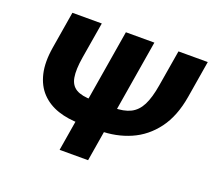

<svg xmlns="http://www.w3.org/2000/svg" viewBox="-122 -888 1162 1049"><g transform="rotate(20 458.5 -364.0)"><path d="M746.1 -727.5H916.5L880.9 -512.7Q861.3 -394.5 805.2 -319.3Q749 -244.1 667 -208.5Q585 -172.9 488.3 -172.9H377.9Q305.2 -172.9 246.6 -192.6Q188 -212.4 148.7 -253.7Q109.4 -294.9 94.2 -359.4Q79.1 -423.8 93.8 -512.7L129.4 -727.5H300.3L265.1 -517.1Q252.9 -442.9 260.5 -398.9Q268.1 -355 300.5 -335.9Q333 -316.9 394 -316.9H516.6Q577.6 -316.9 616 -335.9Q654.3 -355 676.5 -398.9Q698.7 -442.9 710.9 -517.1ZM440.4 -727.5H606L485.4 0H319.8Z"/></g></svg>

Font: Inter 20pt ExtraBold
Style: Italic
Weight: 800
Italic angle: -9.3988°
Version: Version 4.001;git-66647c0bb